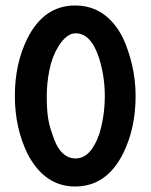

<svg xmlns="http://www.w3.org/2000/svg" viewBox="-20 -673 549 698"><path d="M340 -462Q311 -552 255 -552Q222 -552 192 -504Q169 -466 159.5 -418Q150 -370 150 -324Q150 -280 154 -249.5Q158 -219 170 -186Q197 -97 255 -97Q310 -97 341 -186Q361 -252 361 -324Q361 -396 340 -462ZM473 -324Q473 -206 427 -114Q367 5 253 5Q142 5 80 -114Q34 -209 34 -324Q34 -442 80 -534Q140 -653 253 -653Q367 -653 427 -535Q447 -492 460 -437.5Q473 -383 473 -324Z"/></svg>

Font: RailwayN12
Style: Semibold
Weight: 400
Version: 1999; 1.0, initial release  Kernus: V2.0